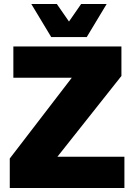

<svg xmlns="http://www.w3.org/2000/svg" viewBox="-20 -943 673 963"><path d="M29 0V-148L340 -553H47V-710H589V-562L268 -157H604V0ZM137 -923H265L326 -835L387 -923H515L415 -757H237Z"/></svg>

Font: Geist Black
Style: Regular
Weight: 400
Designer: Basement.studio, Andrés Briganti, Mateo Zaragoza
Foundry: Basement.studio, Vercel, Andrés Briganti, Guido Ferreyra, Mateo Zaragoza
Version: Version 1.401